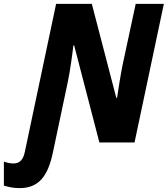

<svg xmlns="http://www.w3.org/2000/svg" viewBox="-126 -734 864 989"><path d="M-26 235C73 235 121 175 147 49L223 -311C235 -366 248 -464 252 -500H256L386 0H567L718 -714H573L506 -402C496 -354 484 -277 477 -230H473L347 -714H163L2 48C-6 87 -23 108 -57 108C-75 108 -95 103 -106 98V222C-86 228 -60 235 -26 235Z"/></svg>

Font: Noto Sans SemiCondensed ExtraBold
Style: Italic
Weight: 800
Width: 4
Italic angle: -12°
Designer: Monotype Design Team
Foundry: Monotype Imaging Inc.
Version: Version 2.013